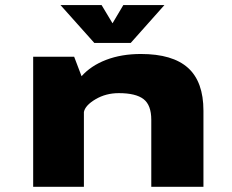

<svg xmlns="http://www.w3.org/2000/svg" viewBox="-20 -718 890 738"><path d="M612 -698.5 482.5 -553H342.5L212.5 -698.5H370.5L412.5 -628.5L454 -698.5ZM107.5 0V-500H265L293.5 -425Q329.5 -465.5 388.2 -488Q447 -510.5 521.5 -510.5Q643.5 -510.5 702.8 -457Q762 -403.5 762 -292.5V0H561.5V-257.5Q561.5 -314 531.8 -337Q502 -360 436.5 -360Q387 -360 347.2 -336.5Q307.5 -313 302.5 -287.5V0Z"/></svg>

Font: League Mono Wide ExtraBold
Style: Regular
Weight: 800
Width: 8
Designer: Tyler Finck
Foundry: The League of Moveable Type / Tyler Finck
Version: Version 2.210